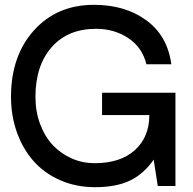

<svg xmlns="http://www.w3.org/2000/svg" viewBox="-20 -776 804 801"><path d="M711.9 -389.2V-284.2V0H638.2L621.1 -109.9Q579.6 -50.3 522.2 -22.7Q464.8 4.9 377 4.9Q296.9 4.9 230.5 -24.4Q164.1 -53.7 119.4 -104.7Q74.7 -155.8 50.3 -224.6Q25.9 -293.5 25.9 -372.1Q25.9 -543 121.8 -649.4Q217.8 -755.9 372.1 -755.9Q502 -755.9 590.3 -691.4Q678.7 -627 694.8 -507.8H590.8Q573.7 -578.1 515.4 -616.9Q457 -655.8 380.9 -655.8Q262.7 -655.8 195.3 -578.9Q127.9 -502 127.9 -372.1Q127.9 -310.1 147.7 -257.6Q167.5 -205.1 201.2 -169.7Q234.9 -134.3 279.8 -114.7Q324.7 -95.2 375 -95.2Q482.4 -95.2 542.7 -149.7Q603 -204.1 603 -295.9H405.8V-389.2Z"/></svg>

Font: Oakes Grotesk Medium
Style: Regular
Weight: 500
Designer: Samuel Oakes
Foundry: Samuel Oakes
Version: Version 1.000;PS 001.000;hotconv 1.0.88;makeotf.lib2.5.64775